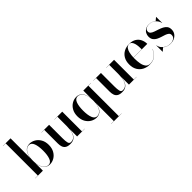

<svg xmlns="http://www.w3.org/2000/svg" viewBox="112 -1824 3148 3148"><g transform="rotate(-45 1686.0 -250.0)"><path d="M89.5 -747.5H26.5V-750H204.5V-282.5Q213.5 -371.5 253.5 -420.2Q293.5 -469 361 -469Q415 -469 463.5 -440.5Q512 -412 542.2 -358.5Q572.5 -305 572.5 -230Q572.5 -155 542.2 -101.2Q512 -47.5 463.5 -18.8Q415 10 361 10Q294 10 253.8 -39Q213.5 -88 204.5 -177.5V0H26.5V-2.5H89.5ZM204.5 -230Q204.5 -153.5 223 -102.2Q241.5 -51 272 -25.5Q302.5 0 338 0Q391.5 0 415.8 -63Q440 -126 440 -230Q440 -334 415.8 -396.5Q391.5 -459 338 -459Q302.5 -459 272 -433.8Q241.5 -408.5 223 -357.5Q204.5 -306.5 204.5 -230Z M808 -460V-147.5Q808 -84.5 817 -45Q826 -5.5 862.5 -5.5Q907.5 -5.5 934.5 -28.8Q961.5 -52 975.2 -88Q989 -124 993.5 -163.8Q998 -203.5 998 -237V-457.5H930.5V-460H1113V-2.5H1176V0H998V-174Q993.5 -130 978.5 -87.8Q963.5 -45.5 929.8 -17.8Q896 10 835 10Q778 10 747.2 -9.8Q716.5 -29.5 704.8 -63.5Q693 -97.5 693 -141V-457.5H630V-460Z M1779.5 247.5V250H1539V247.5H1601.5V-177Q1592.5 -88 1552.8 -39.2Q1513 9.5 1446 9.5Q1391.5 9.5 1343 -19Q1294.5 -47.5 1264.2 -101Q1234 -154.5 1234 -229.5Q1234 -304.5 1264.2 -358.2Q1294.5 -412 1343 -440.8Q1391.5 -469.5 1446 -469.5Q1513 -469.5 1552.8 -420.8Q1592.5 -372 1601.5 -282.5V-460H1779.5V-457.5H1717V247.5ZM1601.5 -229.5Q1601.5 -344.5 1561.5 -402Q1521.5 -459.5 1468.5 -459.5Q1415 -459.5 1390.8 -396.8Q1366.5 -334 1366.5 -229.5Q1366.5 -125.5 1390.8 -63.2Q1415 -1 1468.5 -1Q1521.5 -1 1561.5 -58Q1601.5 -115 1601.5 -229.5Z M2010 -460V-147.5Q2010 -84.5 2019 -45Q2028 -5.5 2064.5 -5.5Q2109.5 -5.5 2136.5 -28.8Q2163.5 -52 2177.2 -88Q2191 -124 2195.5 -163.8Q2200 -203.5 2200 -237V-457.5H2132.5V-460H2315V-2.5H2378V0H2200V-174Q2195.5 -130 2180.5 -87.8Q2165.5 -45.5 2131.8 -17.8Q2098 10 2037 10Q1980 10 1949.2 -9.8Q1918.5 -29.5 1906.8 -63.5Q1895 -97.5 1895 -141V-457.5H1832V-460Z M2886 -142.5Q2866.5 -77.5 2814.2 -33.8Q2762 10 2675 10Q2607 10 2553 -18.2Q2499 -46.5 2467.5 -100.2Q2436 -154 2436 -230Q2436 -306.5 2466.8 -360Q2497.5 -413.5 2550.8 -441.8Q2604 -470 2672 -470Q2746.5 -470 2793.5 -440.2Q2840.5 -410.5 2862.8 -362.5Q2885 -314.5 2885 -260H2566.5Q2566 -248 2566 -235Q2566 -174 2576 -119.2Q2586 -64.5 2613 -30Q2640 4.5 2690.5 4.5Q2765 4.5 2814.8 -38Q2864.5 -80.5 2883.5 -142.5ZM2672 -467.5Q2633.5 -467.5 2611 -438Q2588.5 -408.5 2578.2 -361.8Q2568 -315 2566.5 -262.5H2757.5Q2758 -293.5 2755.2 -329Q2752.5 -364.5 2743.8 -396Q2735 -427.5 2717.8 -447.5Q2700.5 -467.5 2672 -467.5Z M2973.5 10H2971V-137.5H2974Q2980.5 -96 3006.5 -63.5Q3032.5 -31 3071.2 -12.2Q3110 6.5 3155 6.5Q3201.5 6.5 3236.5 -14Q3271.5 -34.5 3271.5 -80Q3271.5 -110 3250.5 -127.2Q3229.5 -144.5 3196.5 -155.8Q3163.5 -167 3126.5 -178.2Q3089.5 -189.5 3056.5 -206.8Q3023.5 -224 3002.8 -253.2Q2982 -282.5 2982 -330Q2982 -366 2999 -397.8Q3016 -429.5 3049 -449.2Q3082 -469 3129.5 -469Q3165 -469 3194.2 -457.2Q3223.5 -445.5 3245.5 -426.5L3298 -470H3300.5V-330H3298Q3293 -362.5 3271.2 -393.8Q3249.5 -425 3213.5 -445.8Q3177.5 -466.5 3130 -466.5Q3087 -466.5 3060 -447.2Q3033 -428 3033 -395.5Q3033 -367 3054.8 -349.5Q3076.5 -332 3111 -320Q3145.5 -308 3184 -295.5Q3222.5 -283 3257 -265.2Q3291.5 -247.5 3313.2 -218.8Q3335 -190 3335 -144.5Q3335 -96 3310.8 -61.5Q3286.5 -27 3246.5 -8.5Q3206.5 10 3159 10Q3120.5 10 3087 -2.5Q3053.5 -15 3028 -37Z"/></g></svg>

Font: Bodoni* 72pt Medium
Style: Regular
Weight: 500
Version: Version 2.3